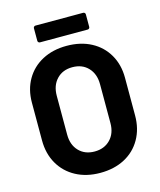

<svg xmlns="http://www.w3.org/2000/svg" viewBox="-127 -949 874 1050"><g transform="rotate(-15 310.5 -424.0)"><path d="M47 -243V-457Q47 -531 80 -588Q113 -645 172.5 -676.5Q232 -708 310 -708Q389 -708 448.5 -676.5Q508 -645 541 -588Q574 -531 574 -457V-243Q574 -168 541 -110Q508 -52 448.5 -20.5Q389 11 310 11Q232 11 172.5 -21Q113 -53 80 -110.5Q47 -168 47 -243ZM433 -238V-458Q433 -516 399.5 -551.5Q366 -587 310 -587Q255 -587 221.5 -551.5Q188 -516 188 -458V-238Q188 -180 221.5 -145Q255 -110 310 -110Q365 -110 399 -145Q433 -180 433 -238ZM163 -776V-847Q163 -852 166.5 -855.5Q170 -859 175 -859H445Q450 -859 453.5 -855.5Q457 -852 457 -847V-776Q457 -771 453.5 -767.5Q450 -764 445 -764H175Q170 -764 166.5 -767.5Q163 -771 163 -776Z"/></g></svg>

Font: UMi
Style: Bold
Weight: 700
Designer: Peter Middis
Foundry: We Are UMi
Version: Version 1.0